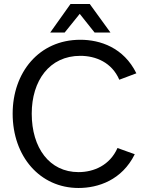

<svg xmlns="http://www.w3.org/2000/svg" viewBox="-20 -920 734 956"><path d="M302 -758 377 -851 451 -758H530L427 -900H331L230 -758ZM371 16C469 16 587 -23 651 -152L565 -183C527 -97 447 -63 371 -63C226 -63 138 -184 138 -354C138 -518 226 -642 380 -642C457 -642 537 -609 574 -523L659 -555C596 -683 479 -722 380 -722C173 -722 43 -558 43 -354C43 -141 179 16 371 16Z"/></svg>

Font: Alpha Lyrae Medium
Style: Regular
Weight: 500
Designer: Nikolay Petroussenko, Plamen Motev
Foundry: Fontfabric LLC
Version: Version 1.000;hotconv 1.0.109;makeotfexe 2.5.65596